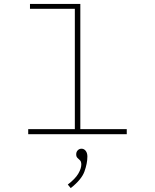

<svg xmlns="http://www.w3.org/2000/svg" viewBox="-20 -685 790 980"><path d="M124 0V-26H362V-640H133V-665H390V-26H627V0ZM341 275 326 257Q364 228 379.5 201.5Q395 175 395 155Q395 140 388.5 133.5Q382 127 375.5 121Q369 115 369 103Q369 90 377 82Q385 74 396 74Q409 74 417.5 85Q426 96 426 114Q426 149 411 190.5Q396 232 341 275Z"/></svg>

Font: Inconsolata ExtraExpanded ExtraLight
Style: Regular
Weight: 200
Width: 8
Monospace: yes
Designer: Raph Levien, Cyreal, Brenton Simpson
Foundry: Raph Levien, Cyreal, Google
Version: Version 3.100; ttfautohint (v1.8.4.7-5d5b)